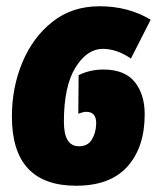

<svg xmlns="http://www.w3.org/2000/svg" viewBox="-20 -583 517 613"><path d="M223 10Q332 10 387 -51.5Q442 -113 442 -218Q442 -282 410 -321.5Q378 -361 310 -361Q267 -361 231 -343L230 -220Q235 -222 242.5 -224Q250 -226 255 -226Q289 -226 287 -186Q286 -158 273 -137Q260 -116 232 -116Q184 -116 184 -194Q184 -308 221 -367.5Q258 -427 308 -427Q353 -427 398 -396L461 -520Q390 -563 298 -563Q210 -563 147.5 -513.5Q85 -464 51.5 -384Q18 -304 18 -211Q18 10 223 10Z"/></svg>

Font: Noto Sans Display Condensed Black
Style: Italic
Weight: 900
Width: 3
Italic angle: -192°
Designer: Monotype Design Team
Foundry: Monotype Imaging Inc.
Version: Version 1.900